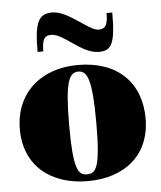

<svg xmlns="http://www.w3.org/2000/svg" viewBox="-54 -810 732 873"><g transform="rotate(-5 311.5 -374.0)"><path d="M312 15C481 15 598 -80 598 -246C598 -412 491 -515 312 -515C143 -515 24 -412 24 -246C24 -80 143 15 312 15ZM311 -16C270 -16 249 -43 249 -246C249 -444 270 -485 311 -485C352 -485 373 -446 373 -246C373 -42 352 -16 311 -16ZM204 -662C260 -662 334 -566 412 -566C469 -566 489 -591 489 -739H463C463 -676 446 -667 420 -667C376 -667 290 -763 217 -763C155 -763 135 -728 135 -590H161C161 -653 178 -662 204 -662Z"/></g></svg>

Font: Sprat Condensed Black
Style: Regular
Weight: 900
Designer: Ethan Nakache
Foundry: Collletttivo
Version: Version 2.000;Glyphs 3.2 (3217)